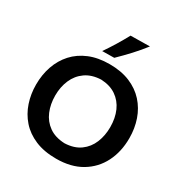

<svg xmlns="http://www.w3.org/2000/svg" viewBox="-237 -1243 1369 1436"><g transform="rotate(30 447.5 -525.0)"><path d="M451.7 13.7Q347.2 13.7 270.5 -18.8Q193.8 -51.3 144 -107.9Q94.2 -164.6 69.8 -237.8Q45.4 -311 45.4 -392.1Q45.4 -477.5 71 -551.5Q96.7 -625.5 147.2 -681.2Q197.8 -736.8 272.9 -768.1Q348.1 -799.3 447.3 -799.3Q547.9 -799.3 623.3 -767.8Q698.7 -736.3 749.3 -680.4Q799.8 -624.5 825.2 -550.8Q850.6 -477.1 850.6 -392.6Q850.6 -275.9 804.2 -184.1Q757.8 -92.3 668.7 -39.3Q579.6 13.7 451.7 13.7ZM449.2 -117.7Q530.8 -121.1 583 -159.2Q635.3 -197.3 660.4 -258.5Q685.5 -319.8 685.5 -392.6Q685.5 -470.7 658.7 -531.5Q631.8 -592.3 579.1 -628.2Q526.4 -664.1 449.2 -667.5Q369.1 -664.1 316.2 -626.7Q263.2 -589.4 236.8 -528.3Q210.4 -467.3 210.4 -392.6Q210.4 -318.4 236.1 -257.3Q261.7 -196.3 314.5 -158.7Q367.2 -121.1 449.2 -117.7ZM348.6 -856Q418.5 -957.5 474.6 -1062L640.6 -1064.5Q599.6 -1011.2 551.8 -959.5Q503.9 -907.7 452.1 -857.4Z"/></g></svg>

Font: Pinar DS4-SemiBold
Style: Regular
Weight: 600
Designer: Amin Abedi
Version: Version 2.000